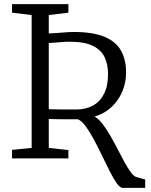

<svg xmlns="http://www.w3.org/2000/svg" viewBox="-20 -763 728 925"><path d="M570.5 142Q558 142 542.8 120.5Q527.5 99 509.8 64.2Q492 29.5 472.8 -10.8Q453.5 -51 433.8 -88.2Q414 -125.5 394 -153Q374 -180.5 355 -188.5Q344 -188.5 324.2 -188.5Q304.5 -188.5 282.5 -188.5Q260.5 -188.5 242 -189Q223.5 -189.5 215 -190V-50.5L309.5 -40V0H38V-41L132.5 -50.5V-690.5L38 -702V-743H309.5V-702L215 -690.5V-602Q252.5 -603.5 282.2 -606.2Q312 -609 334 -609Q428.5 -609 484 -585.5Q539.5 -562 563.5 -518.2Q587.5 -474.5 587.5 -413Q587.5 -366 569.5 -322.8Q551.5 -279.5 517.5 -247.5Q483.5 -215.5 436 -201.5Q455 -190.5 474 -166Q493 -141.5 511.5 -109.2Q530 -77 547.2 -43.5Q564.5 -10 580.5 19.2Q596.5 48.5 611 67.8Q625.5 87 637.5 90L679.5 102V142ZM347 -235.5Q393 -235.5 427.5 -254.2Q462 -273 481.2 -311Q500.5 -349 500.5 -406.5Q500.5 -452 484.2 -487Q468 -522 427.8 -542Q387.5 -562 315.5 -562Q293 -562 266.2 -559.5Q239.5 -557 215 -555.5V-237Q232.5 -236 259.2 -235.8Q286 -235.5 310.8 -235.5Q335.5 -235.5 347 -235.5Z"/></svg>

Font: Merriweather 28pt Light
Style: Regular
Weight: 300
Version: Version 2.100